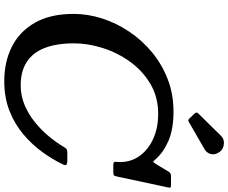

<svg xmlns="http://www.w3.org/2000/svg" viewBox="-103 -929 1043 877"><g transform="rotate(90 418.5 -490.5)"><path d="M675.5 -970Q667.5 -982.5 653.2 -988Q639 -993.5 624.2 -991Q609.5 -988.5 599 -977L498 -874.5Q490 -867 498 -858.5L520.5 -835Q526 -829 529.5 -829Q533 -829 539.5 -833L661 -903Q677.5 -912 683.2 -930.2Q689 -948.5 675.5 -970ZM730.5 -255.5Q736.5 -267.5 732.5 -272Q728.5 -276.5 709 -276.5H675.5Q664.5 -276.5 659.8 -271.8Q655 -267 651 -260Q631.5 -227 603 -192.5Q574.5 -158 538.5 -128.8Q502.5 -99.5 460 -81.5Q417.5 -63.5 369.5 -63.5Q306 -63.5 263.2 -91Q220.5 -118.5 199.2 -172.8Q178 -227 178 -306.5Q178 -372 199.8 -439.8Q221.5 -507.5 263 -564.5Q304.5 -621.5 364.2 -656.5Q424 -691.5 500 -691.5Q566 -691.5 617 -667.5Q668 -643.5 696 -601.2Q724 -559 719.5 -503Q718.5 -493 720.8 -489.8Q723 -486.5 735.5 -486.5H765Q778.5 -486.5 781.5 -490Q784.5 -493.5 786.5 -504.5L836.5 -738Q838 -746 836.2 -748Q834.5 -750 825.5 -750H786.5Q777.5 -750 773 -747.8Q768.5 -745.5 765 -740.5L728 -679.5Q720.5 -668 718.5 -668.8Q716.5 -669.5 708 -679Q676.5 -715.5 623.2 -738.5Q570 -761.5 489 -761.5Q410.5 -761.5 342.2 -735.2Q274 -709 219 -663.5Q164 -618 124.8 -559.5Q85.5 -501 64.5 -436Q43.5 -371 43.5 -305.5Q43.5 -199.5 83.5 -129Q123.5 -58.5 192.8 -23.5Q262 11.5 350.5 11.5Q426.5 11.5 487 -12.5Q547.5 -36.5 594.2 -76.2Q641 -116 674.8 -162.8Q708.5 -209.5 730.5 -255.5Z"/></g></svg>

Font: Besley Medium
Style: Italic
Weight: 500
Italic angle: -13°
Designer: Owen Earl
Foundry: indestructible type*
Version: Version 2.001